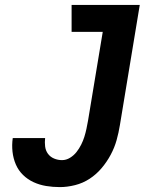

<svg xmlns="http://www.w3.org/2000/svg" viewBox="-20 -755 640 783"><path d="M224 8Q195 8 168 3.5Q141 -1 117 -12Q93 -23 74 -41.5Q55 -60 44.5 -84.5Q34 -109 31 -136.5Q28 -164 32 -192H164Q162 -175 164 -158Q166 -141 175.5 -128Q185 -115 200.5 -108.5Q216 -102 233 -102Q250 -102 265.5 -111.5Q281 -121 292 -135Q303 -149 311 -165Q319 -181 324 -197Q329 -213 332.5 -229.5Q336 -246 339 -263L399 -625H272V-735H550L469 -245Q464 -214 455.5 -183.5Q447 -153 431.5 -124Q416 -95 394.5 -69.5Q373 -44 345.5 -26Q318 -8 286 0Q254 8 224 8Z"/></svg>

Font: Iosevka XBd Ex Obl
Style: Regular
Weight: 800
Width: 7
Italic angle: -9°
Monospace: yes
Designer: Belleve Invis
Foundry: Belleve Invis
Version: Version 32.5.0; ttfautohint (v1.8.4)